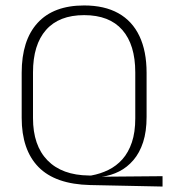

<svg xmlns="http://www.w3.org/2000/svg" viewBox="-20 -669 618 704"><path d="M576 15 310.5 9.5Q183 6.5 121.2 -56.5Q59.5 -119.5 59.5 -237V-402Q59.5 -521.5 118 -585.2Q176.5 -649 288.5 -649Q363 -649 414 -620.5Q465 -592 491.2 -536.8Q517.5 -481.5 517.5 -402V-240.5Q517.5 -187 504.8 -147.8Q492 -108.5 469.2 -82Q446.5 -55.5 417 -40.5Q387.5 -25.5 353.5 -21H347L576 -23ZM306 -25.5H314.5Q348 -31.5 377.5 -46Q407 -60.5 429 -85.2Q451 -110 463.5 -147Q476 -184 476 -235V-403.5Q476 -505 428.5 -559.2Q381 -613.5 288.5 -613.5Q196.5 -613.5 148.8 -559.2Q101 -505 101 -403.5V-236Q101 -135.5 154.2 -81Q207.5 -26.5 306 -25.5Z"/></svg>

Font: Anek Bangla Medium ExtraLight
Style: Regular
Weight: 250
Version: Version 1.003